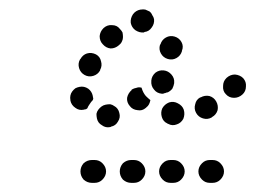

<svg xmlns="http://www.w3.org/2000/svg" viewBox="-20 -546 558 420"><path d="M163 -153Q156 -161 156 -171Q156 -181 163 -189Q171 -196 181 -196H187Q197 -196 204 -189Q212 -181 212 -171Q212 -161 204 -153Q197 -146 187 -146H181Q171 -146 163 -153ZM290 -153Q298 -161 298 -171Q298 -181 290 -189Q283 -196 273 -196H267Q257 -196 249 -189Q242 -181 242 -171Q242 -161 249 -153Q257 -146 267 -146H273Q283 -146 290 -153ZM376 -153Q384 -161 384 -171Q384 -181 376 -189Q369 -196 359 -196H353Q343 -196 336 -189Q328 -181 328 -171Q328 -161 336 -153Q343 -146 353 -146H359Q369 -146 376 -153ZM462 -153Q470 -161 470 -171Q470 -181 462 -189Q455 -196 445 -196H439Q429 -196 422 -189Q414 -181 414 -171Q414 -161 422 -153Q429 -146 439 -146H445Q455 -146 462 -153ZM238 -280Q244 -289 241 -299Q240 -304 237 -308Q234 -312 230 -314Q226 -317 221 -318Q216 -318 211 -317Q211 -317 211 -317Q206 -316 202 -313Q198 -310 195 -306Q192 -302 191 -297Q191 -292 192 -287Q194 -277 203 -272Q211 -266 221 -268Q222 -268 223 -269Q233 -271 238 -280ZM367 -274Q376 -277 381 -286Q385 -296 382 -306Q379 -315 369 -320Q369 -320 369 -320Q360 -325 350 -322Q340 -318 335 -309Q331 -300 334 -290Q337 -280 346 -276Q347 -275 348 -275Q357 -270 367 -274ZM456 -305Q458 -315 453 -324Q448 -333 438 -336Q428 -338 419 -333H418Q409 -328 407 -318Q404 -308 409 -299Q414 -290 424 -287Q434 -284 443 -289L444 -290Q453 -295 456 -305ZM306 -318Q308 -322 309 -327Q304 -331 299 -336Q293 -343 290 -353Q290 -354 290 -354Q284 -356 279 -354Q273 -353 268 -350V-349Q260 -342 258 -332Q257 -322 264 -314Q270 -306 281 -305Q291 -303 299 -310L300 -311Q304 -314 306 -318ZM145 -310Q136 -316 134 -326Q134 -327 134 -327Q133 -332 134 -337Q135 -342 138 -346Q141 -350 145 -353Q149 -355 154 -356Q164 -358 173 -352Q181 -346 183 -336Q183 -336 183 -336Q183 -334 184 -331Q184 -329 183 -327Q179 -323 176 -318Q173 -314 171 -309Q170 -308 168 -307Q166 -307 163 -306Q153 -304 145 -310ZM518 -357Q519 -367 512 -375Q505 -382 494 -383Q484 -383 476 -376L475 -375Q468 -368 468 -358Q467 -347 474 -340Q481 -332 492 -332Q502 -332 510 -339Q518 -346 518 -357ZM317 -350Q310 -358 311 -369V-370Q312 -380 320 -387Q328 -393 338 -392Q348 -391 355 -383Q362 -375 361 -365V-364Q360 -358 357 -352Q353 -347 347 -344Q345 -344 343 -343Q341 -342 339 -342Q338 -341 336 -341Q335 -341 334 -341Q323 -342 317 -350ZM153 -397Q156 -387 165 -382Q174 -377 184 -380Q194 -383 199 -392V-393Q204 -402 201 -412Q199 -422 190 -427Q180 -432 170 -429Q161 -426 156 -417L155 -416Q150 -407 153 -397ZM332 -429Q337 -420 347 -417Q357 -414 366 -419Q375 -424 378 -434V-435Q382 -445 377 -454Q372 -463 362 -466Q352 -469 343 -464Q334 -459 331 -449L330 -448Q327 -438 332 -429ZM198 -467Q198 -456 205 -449Q212 -441 222 -440Q232 -440 240 -447L241 -448Q245 -451 247 -456Q249 -460 249 -465Q249 -470 248 -475Q246 -479 242 -483Q236 -491 225 -491Q215 -492 207 -485L206 -484Q199 -477 198 -467ZM271 -515Q265 -506 266 -496Q268 -486 276 -480Q285 -474 295 -475L296 -476Q306 -477 312 -486Q318 -494 317 -504Q316 -509 313 -513Q311 -518 307 -521Q303 -523 298 -525Q293 -526 288 -525H287Q277 -523 271 -515Z"/></svg>

Font: FRB American Cursive Dotted Black
Style: Bold Italic
Weight: 900
Italic angle: -25°
Version: Version 2.0;Modular Font Editor K font №1